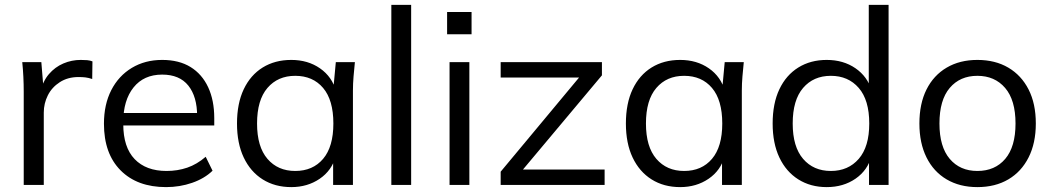

<svg xmlns="http://www.w3.org/2000/svg" viewBox="-20 -756 4302 785"><path d="M77 0V-381Q77 -411 75.5 -442Q74 -473 71 -502H149L159 -380L145 -379Q155 -424 180 -453Q205 -482 239 -496.5Q273 -511 310 -511Q325 -511 336.5 -510Q348 -509 358 -505L357 -433Q342 -438 329.5 -439.5Q317 -441 301 -441Q257 -441 224.5 -420Q192 -399 175.5 -366Q159 -333 159 -296V0Z M659 9Q541 9 473 -59.5Q405 -128 405 -250Q405 -329 435 -387.5Q465 -446 519 -478.5Q573 -511 643 -511Q712 -511 759 -482Q806 -453 831 -399.5Q856 -346 856 -273V-243H467V-294H803L786 -281Q786 -361 750 -406Q714 -451 643 -451Q568 -451 526 -398.5Q484 -346 484 -257V-248Q484 -154 530.5 -105.5Q577 -57 661 -57Q706 -57 745.5 -70.5Q785 -84 821 -115L849 -58Q816 -26 765.5 -8.5Q715 9 659 9Z M1171 9Q1104 9 1054 -22.5Q1004 -54 976.5 -112Q949 -170 949 -251Q949 -333 976.5 -391Q1004 -449 1054 -480Q1104 -511 1171 -511Q1239 -511 1288.5 -476.5Q1338 -442 1354 -383H1342L1353 -502H1431Q1428 -473 1425.5 -443.5Q1423 -414 1423 -386V0H1342V-118H1353Q1337 -59 1287 -25Q1237 9 1171 9ZM1187 -57Q1259 -57 1301 -106.5Q1343 -156 1343 -251Q1343 -347 1301 -396.5Q1259 -446 1187 -446Q1116 -446 1073.5 -396.5Q1031 -347 1031 -251Q1031 -156 1073.5 -106.5Q1116 -57 1187 -57Z M1580 0V-736H1661V0Z M1818 0V-502H1899V0ZM1808 -616V-707H1908V-616Z M2027 0V-54L2365 -460L2366 -439H2027V-502H2441V-448L2099 -40L2098 -63H2452V0Z M2761 9Q2694 9 2644 -22.5Q2594 -54 2566.5 -112Q2539 -170 2539 -251Q2539 -333 2566.5 -391Q2594 -449 2644 -480Q2694 -511 2761 -511Q2829 -511 2878.5 -476.5Q2928 -442 2944 -383H2932L2943 -502H3021Q3018 -473 3015.5 -443.5Q3013 -414 3013 -386V0H2932V-118H2943Q2927 -59 2877 -25Q2827 9 2761 9ZM2777 -57Q2849 -57 2891 -106.5Q2933 -156 2933 -251Q2933 -347 2891 -396.5Q2849 -446 2777 -446Q2706 -446 2663.5 -396.5Q2621 -347 2621 -251Q2621 -156 2663.5 -106.5Q2706 -57 2777 -57Z M3360 9Q3294 9 3244 -22.5Q3194 -54 3166.5 -112Q3139 -170 3139 -251Q3139 -333 3166.5 -391Q3194 -449 3244 -480Q3294 -511 3360 -511Q3428 -511 3477.5 -477Q3527 -443 3544 -385H3532V-736H3613V0H3533V-120H3544Q3528 -60 3478 -25.5Q3428 9 3360 9ZM3377 -57Q3448 -57 3491 -106.5Q3534 -156 3534 -251Q3534 -347 3491 -396.5Q3448 -446 3377 -446Q3306 -446 3263.5 -396.5Q3221 -347 3221 -251Q3221 -156 3263.5 -106.5Q3306 -57 3377 -57Z M3976 9Q3904 9 3850.5 -22.5Q3797 -54 3768 -112.5Q3739 -171 3739 -251Q3739 -332 3768 -390Q3797 -448 3850.5 -479.5Q3904 -511 3976 -511Q4049 -511 4102.5 -479.5Q4156 -448 4185.5 -390Q4215 -332 4215 -251Q4215 -171 4185.5 -112.5Q4156 -54 4102.5 -22.5Q4049 9 3976 9ZM3976 -57Q4048 -57 4090 -106.5Q4132 -156 4132 -251Q4132 -347 4089.5 -396.5Q4047 -446 3976 -446Q3905 -446 3863 -396.5Q3821 -347 3821 -251Q3821 -156 3863 -106.5Q3905 -57 3976 -57Z"/></svg>

Font: Mulish ExtraLight
Style: Regular
Weight: 400
Version: Version 3.603